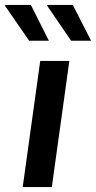

<svg xmlns="http://www.w3.org/2000/svg" viewBox="-55 -758 389 778"><path d="M37 0 108 -511H226L155 0ZM233 -593 136 -735 137 -738H240L314 -593ZM63 -593 -35 -735 -33 -738H70L143 -593Z"/></svg>

Font: Chivo Medium Medium
Style: Italic
Weight: 500
Italic angle: -8.05°
Version: Version 2.002